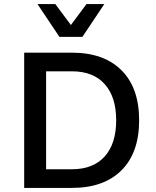

<svg xmlns="http://www.w3.org/2000/svg" viewBox="-20 -917 760 937"><path d="M659 -330Q659 -172 573 -86Q487 0 331 0H161H98V-660H205H331Q487 -660 573 -574Q659 -488 659 -330ZM547 -330Q547 -444 491 -506.5Q435 -569 331 -569H205V-91H331Q435 -91 491 -153.5Q547 -216 547 -330ZM382 -737H270L163 -897H250L326 -795L402 -897H489Z"/></svg>

Font: Work Sans Medium
Style: Regular
Weight: 500
Designer: Wei Huang
Foundry: Wei Huang
Version: Version 1.500